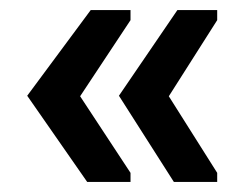

<svg xmlns="http://www.w3.org/2000/svg" viewBox="-20 -451 486 381"><path d="M153 -90 34 -261 160 -431H239V-411L139 -260L239 -108V-90ZM325 -90 216 -261 332 -431H411V-411L315 -260L411 -108V-90Z"/></svg>

Font: AR One Sans
Style: Regular
Weight: 400
Designer: Niteesh Yadav
Foundry: Niteesh Yadav
Version: Version 1.001;gftools[0.9.33]